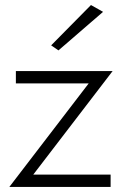

<svg xmlns="http://www.w3.org/2000/svg" viewBox="-20 -742 488 762"><path d="M332 -411 17 0H419V-49H112L427 -460H43V-411ZM389 -695 341 -722 183 -562 212 -542Z"/></svg>

Font: Jost Light
Style: Regular
Weight: 300
Version: Version 3.710